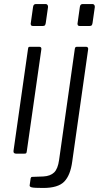

<svg xmlns="http://www.w3.org/2000/svg" viewBox="-20 -762 504 952"><path d="M113 -13Q112 -4 109.5 -2Q107 0 98 0H61Q53 0 49.5 -3.5Q46 -7 47 -14L119 -520Q120 -527 122 -528.5Q124 -530 129 -530H175Q181 -530 183.5 -526.5Q186 -523 185 -517ZM207 -649Q206 -641 203 -637Q200 -633 191 -633H143Q136 -633 133.5 -638Q131 -643 133 -650L144 -728Q146 -742 158 -742H207Q212 -742 215.5 -737.5Q219 -733 218 -726ZM338 40Q329 107 298.5 138.5Q268 170 194 170Q149 170 137.5 167Q126 164 127 157L132 122Q133 119 134.5 117Q136 115 140 115L195 113Q230 111 248.5 93Q267 75 273 31L351 -520Q352 -526 354.5 -528Q357 -530 362 -530H407Q413 -530 415.5 -526Q418 -522 417 -517L338 40ZM439 -649Q438 -641 435 -637Q432 -633 423 -633H375Q368 -633 365.5 -638Q363 -643 365 -650L376 -728Q378 -742 390 -742H439Q444 -742 447.5 -737.5Q451 -733 450 -726Z"/></svg>

Font: Libre Franklin Thin Light
Style: Italic
Weight: 300
Italic angle: -8°
Version: Version 3.000